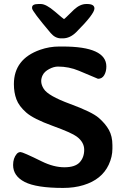

<svg xmlns="http://www.w3.org/2000/svg" viewBox="-20 -924 620 944"><path d="M288.6 -735.4H280.3Q251.5 -735.4 229.5 -761.2Q137.7 -869.6 137.7 -883.3V-887.2Q137.7 -904.3 168.9 -904.3H180.7Q206.5 -904.3 249.8 -867.2Q293 -830.1 294.7 -830.1Q296.4 -830.1 314.5 -848.1Q332.5 -866.2 344.2 -877Q374 -904.3 404.3 -904.3H408.2Q444.3 -904.3 444.3 -882.3Q444.3 -855.5 355 -766.1Q324.2 -735.4 288.6 -735.4ZM288.1 -695.3Q502.9 -695.3 502.9 -597.2Q502.9 -572.3 492.4 -554.4Q481.9 -536.6 461.9 -536.6Q461.4 -536.6 367.7 -576.2Q318.8 -596.7 265.1 -596.7Q244.6 -596.7 221.7 -584.5Q198.7 -572.3 189.9 -554.7Q182.6 -540 182.6 -525.4Q182.6 -506.3 195.3 -486.8Q216.8 -452.6 324.5 -413.1Q432.1 -373.5 465.3 -344.7Q498.5 -315.9 515.6 -284.9Q532.7 -253.9 532.7 -210.4V-192.9Q532.7 -153.3 514.6 -114.3Q480.5 -41 390.1 -13.7Q345.2 0 290.5 0Q158.7 0 101.6 -29.3Q44.4 -58.6 44.4 -112.8Q44.4 -146 62 -167Q69.8 -176.3 81.1 -176.3Q92.3 -176.3 185.5 -130.4Q244.1 -101.6 296.6 -101.6Q349.1 -101.6 371.6 -125.7Q394 -149.9 394 -187.5Q394 -225.1 357.4 -252.4Q332 -271.5 238.3 -305.4Q144.5 -339.4 108.9 -370.8Q73.2 -402.3 60.8 -435.5Q48.3 -468.8 48.3 -510.3Q48.3 -633.8 177.2 -679.2Q223.1 -695.3 271 -695.3Z"/></svg>

Font: Averia Libre
Style: Bold
Weight: 700
Version: Version 1.002